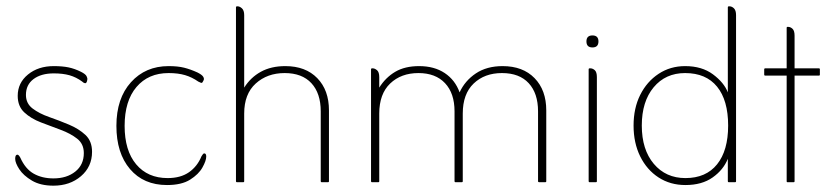

<svg xmlns="http://www.w3.org/2000/svg" viewBox="-20 -576 2643 607"><path d="M256 -324 255 -319Q253 -313 250 -313Q245 -313 240 -318Q221 -332 200 -338Q179 -344 150 -344Q110 -344 86 -326Q62 -308 62 -276Q62 -249 83 -233Q104 -217 135.5 -206Q167 -195 198 -182Q229 -169 250 -149.5Q271 -130 271 -96Q271 -49 236 -19Q201 11 149 11Q108 11 81 -5Q54 -21 41 -41Q28 -61 28 -74Q28 -87 35 -87Q39 -87 44 -78Q60 -42 86.5 -27Q113 -12 149 -12Q191 -12 218 -33.5Q245 -55 245 -92Q245 -121 224 -137.5Q203 -154 172 -165.5Q141 -177 109.5 -189Q78 -201 57 -220.5Q36 -240 36 -273Q36 -314 68.5 -340.5Q101 -367 150 -367Q177 -367 196.5 -363Q216 -359 236 -349Q250 -342 253.5 -335.5Q257 -329 256 -324Z M508 9Q434 9 391 -41.5Q348 -92 348 -178Q348 -265 394 -316Q440 -367 513 -367Q542 -367 562 -362Q582 -357 604 -347Q618 -340 622 -334Q626 -328 624 -323L622 -319Q620 -314 617 -314Q615 -314 612.5 -315.5Q610 -317 607 -318Q587 -332 565 -338.5Q543 -345 513 -345Q449 -345 411.5 -301Q374 -257 374 -178Q374 -100 410.5 -56.5Q447 -13 510 -13Q551 -13 577.5 -31.5Q604 -50 617 -82Q620 -86 621.5 -88.5Q623 -91 626 -91Q632 -91 632 -81Q632 -68 620 -46.5Q608 -25 581 -8Q554 9 508 9Z M752 -528V-299Q772 -331 804.5 -349Q837 -367 882 -367Q946 -367 983 -329Q1020 -291 1020 -227V-3Q1020 0 1017 0H997Q994 0 994 -3V-224Q994 -281 964.5 -313Q935 -345 880 -345Q825 -345 788.5 -312Q752 -279 752 -217V-3Q752 0 749 0H729Q726 0 726 -3V-553Q726 -556 729 -556H731Q738 -556 745 -549.5Q752 -543 752 -528Z M1179 -332V-299Q1199 -331 1229.5 -349Q1260 -367 1305 -367Q1353 -367 1386 -345Q1419 -323 1433 -284Q1450 -321 1484.5 -344Q1519 -367 1569 -367Q1633 -367 1670 -329Q1707 -291 1707 -227V-3Q1707 0 1704 0H1685Q1681 0 1681 -3V-224Q1681 -281 1651.5 -313Q1622 -345 1567 -345Q1512 -345 1477.5 -312Q1443 -279 1443 -217V-3Q1443 0 1440 0H1420Q1417 0 1417 -3V-224Q1417 -281 1387 -313Q1357 -345 1303 -345Q1248 -345 1213.5 -312Q1179 -279 1179 -217V-3Q1179 0 1176 0H1156Q1153 0 1153 -3V-357Q1153 -360 1156 -360H1158Q1165 -360 1172 -354Q1179 -348 1179 -332Z M1834 -445Q1834 -464 1853 -464Q1872 -464 1872 -445Q1872 -426 1853 -426Q1834 -426 1834 -445ZM1841 -3V-357Q1841 -360 1844 -360H1846Q1854 -360 1860.5 -354Q1867 -348 1867 -332V-3Q1867 0 1864 0H1844Q1841 0 1841 -3Z M2281 -284V-553Q2281 -556 2284 -556H2286Q2294 -556 2300.5 -549.5Q2307 -543 2307 -528V-3Q2307 0 2304 0H2284Q2281 0 2281 -3V-74Q2267 -39 2233 -15Q2199 9 2147 9Q2099 9 2062 -15Q2025 -39 2004 -81.5Q1983 -124 1983 -179Q1983 -234 2004 -276Q2025 -318 2062 -342.5Q2099 -367 2146 -367Q2199 -367 2234 -341Q2269 -315 2281 -284ZM2147 -13Q2212 -13 2247 -56.5Q2282 -100 2282 -179Q2282 -259 2247 -302Q2212 -345 2146 -345Q2084 -345 2046.5 -300Q2009 -255 2009 -179Q2009 -103 2047 -58Q2085 -13 2147 -13Z M2467 -337H2399Q2396 -337 2396 -340V-357Q2396 -360 2399 -360H2467V-488Q2467 -491 2469 -491H2472Q2479 -491 2485.5 -485Q2492 -479 2492 -463V-360H2569Q2572 -360 2572 -357V-340Q2572 -337 2569 -337H2492V-3Q2492 0 2489 0H2469Q2467 0 2467 -3Z"/></svg>

Font: Zain ExtraLight
Style: Regular
Weight: 200
Designer: Zain,Boutros
Foundry: Mobile Telecommunications Company (Zain), 2024
Version: Version 1.51; ttfautohint (v1.8.4)